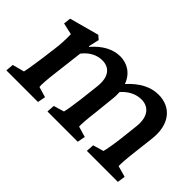

<svg xmlns="http://www.w3.org/2000/svg" viewBox="-72 -812 1103 1103"><g transform="rotate(45 480.0 -260.0)"><path d="M11 0H268L277 -48L213 -67C210 -81 214 -131 222 -194L243 -368C276 -411 319 -431 360 -431C414 -431 456 -396 445 -303L431 -183C424 -127 417 -85 412 -67L348 -48L345 0H591L600 -48L535 -67C533 -81 537 -133 544 -187L557 -311C560 -333 560 -353 559 -372C594 -411 634 -431 679 -431C731 -431 778 -395 766 -298L753 -183C746 -128 738 -85 733 -67L668 -48L665 0H917L924 -48L856 -67C855 -81 858 -133 865 -187L880 -315C895 -443 831 -520 728 -520C665 -520 605 -489 548 -426C525 -490 473 -520 417 -520C363 -520 306 -494 252 -432L248 -433L263 -498L240 -518L60 -469L55 -425L126 -409C127 -374 126 -327 119 -279L107 -188C97 -115 90 -79 87 -67L15 -48Z"/></g></svg>

Font: TPK Tissa Web SemiBold
Style: Italic
Weight: 600
Italic angle: -7°
Designer: Jacques Le Bailly, Suppakit Chalermlarp | Katatrad Co.,Ltd.
Foundry: Jacques Le Bailly, Cadson Demak Co.,Ltd.
Version: Version 5.000;Glyphs 3.1.2 (3151)